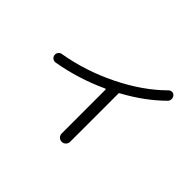

<svg xmlns="http://www.w3.org/2000/svg" viewBox="-156 -998 1312 1312"><g transform="rotate(45 500.0 -342.5)"><path d="M142.6 -308.6Q127.9 -306.6 116.2 -315.4Q104.5 -324.2 102.1 -338.9Q99.6 -353.5 108.9 -365.7Q118.2 -377.9 131.8 -379.9Q328.1 -413.1 513.7 -504.4Q699.2 -595.7 823.2 -719.7Q834 -729.5 847.7 -730Q861.3 -730.5 871.1 -719.2Q880.9 -708 880.9 -692.9Q880.9 -677.7 871.1 -667Q759.8 -555.7 601.6 -469.7Q594.7 -466.8 596.7 -457V-451.2V3.9Q596.7 20.5 585 32.7Q573.2 44.9 556.2 44.9Q539.1 44.9 527.3 33.2Q515.6 21.5 515.6 3.9V-418Q515.6 -425.8 506.8 -421.9Q331.1 -340.8 142.6 -308.6Z"/></g></svg>

Font: Rounded Mgen+ 1m regular
Style: Regular
Weight: 400
Designer: [Source Han Sans]
Ryoko NISHIZUKA  (kana & ideographs); Paul D. Hunt (Latin, Greek & Cyrillic); Wenlong ZHANG  (bopomofo
Version: Version 1.059.20150602